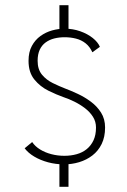

<svg xmlns="http://www.w3.org/2000/svg" viewBox="-20 -720 490 740"><path d="M209 0V-110H244V0ZM209 -580V-700H244V-580ZM227 -86.5Q195 -86.5 165.2 -94.5Q135.5 -102.5 112 -116.5Q88.5 -130.5 75 -148.5L104 -172.5Q115.5 -155.5 134.8 -143.8Q154 -132 178 -125.8Q202 -119.5 228 -119.5Q253.5 -119.5 275.8 -125.8Q298 -132 314.5 -145.5Q331 -159 340.5 -179.5Q350 -200 350 -228.5Q350 -251.5 338.2 -270Q326.5 -288.5 307.5 -303Q288.5 -317.5 266.8 -328.2Q245 -339 225 -345.5Q198 -355 166.5 -370.5Q135 -386 112.5 -413.5Q90 -441 90 -485.5Q90 -519.5 102.8 -543Q115.5 -566.5 136 -581.2Q156.5 -596 181 -602.8Q205.5 -609.5 229 -609.5Q261 -609.5 289.2 -599.5Q317.5 -589.5 337.5 -573.5Q357.5 -557.5 365 -539.5L336 -518.5Q326 -540.5 309.8 -553.2Q293.5 -566 272.8 -571.2Q252 -576.5 229 -576.5Q208 -576.5 189.2 -571.8Q170.5 -567 156 -556.5Q141.5 -546 133.2 -528.5Q125 -511 125 -485.5Q125 -452.5 141.8 -432.2Q158.5 -412 183.5 -399.8Q208.5 -387.5 232 -378.5Q253.5 -370.5 279.8 -358.2Q306 -346 330 -328.2Q354 -310.5 369.5 -286Q385 -261.5 385 -228.5Q385 -192 371.8 -165Q358.5 -138 336 -120.8Q313.5 -103.5 285.2 -95Q257 -86.5 227 -86.5Z"/></svg>

Font: League Mono Thin Condensed
Style: Regular
Weight: 100
Width: 1
Designer: Tyler Finck
Foundry: The League of Moveable Type / Tyler Finck
Version: Version 2.300;RELEASE